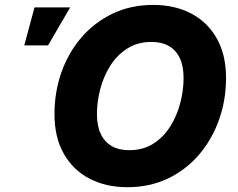

<svg xmlns="http://www.w3.org/2000/svg" viewBox="-20 -758 976 788"><path d="M502.9 10.3Q414.6 10.3 347.2 -24.9Q279.8 -60.1 241.7 -127.2Q203.6 -194.3 203.6 -290Q203.6 -379.9 231.9 -460.7Q260.3 -541.5 313.7 -603.8Q367.2 -666 441.9 -701.9Q516.6 -737.8 608.9 -737.8Q696.8 -737.8 763.9 -702.9Q831.1 -668 869.4 -600.8Q907.7 -533.7 907.7 -437.5Q907.7 -347.2 878.9 -266.4Q850.1 -185.5 796.9 -123.3Q743.7 -61 669.2 -25.4Q594.7 10.3 502.9 10.3ZM510.3 -141.6Q566.9 -141.6 608.6 -168Q650.4 -194.3 678.2 -238.3Q706.1 -282.2 719.7 -334.5Q733.4 -386.7 733.4 -438Q733.4 -486.8 718 -519.5Q702.6 -552.2 673.1 -569.1Q643.6 -585.9 601.6 -585.9Q545.4 -585.9 503.2 -559.3Q460.9 -532.7 433.1 -489Q405.3 -445.3 391.6 -393.1Q377.9 -340.8 377.9 -289.6Q377.9 -241.2 393.6 -208.3Q409.2 -175.3 438.7 -158.4Q468.3 -141.6 510.3 -141.6ZM79.6 -571.8 121.6 -727.5H268.1L177.2 -571.8Z"/></svg>

Font: Inter 18pt ExtraBold
Style: Italic
Weight: 800
Italic angle: -9.3988°
Designer: Rasmus Andersson
Foundry: rsms
Version: Version 4.001;git-66647c0bb